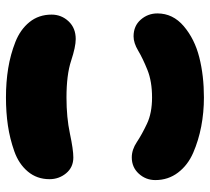

<svg xmlns="http://www.w3.org/2000/svg" viewBox="-50 -664 704 644"><g transform="rotate(-90 302.0 -342.0)"><path d="M297 -10Q370 -10 431.5 -25.5Q493 -41 536 -77.5Q579 -114 579 -166Q579 -198 558 -222Q537 -246 502 -246Q480 -246 454 -230.5Q428 -215 389.5 -199.5Q351 -184 297 -184Q245 -184 209 -201Q173 -218 147.5 -235Q122 -252 96 -252Q63 -252 41.5 -228.5Q20 -205 20 -173Q20 -130 45 -97Q70 -64 111.5 -46Q153 -28 200 -19Q247 -10 297 -10ZM493 -440Q530 -440 552.5 -464Q575 -488 575 -521Q575 -564 550 -595Q525 -626 483 -642.5Q441 -659 395 -666.5Q349 -674 297 -674Q247 -674 203 -667.5Q159 -661 116.5 -646Q74 -631 48.5 -600.5Q23 -570 23 -528Q23 -496 43 -472Q63 -448 96 -448Q122 -448 176 -459.5Q230 -471 297 -471Q373 -471 420 -455.5Q467 -440 493 -440Z"/></g></svg>

Font: Cherry Bomb
Style: Regular
Weight: 400
Designer: satsuyako
Foundry: satsuyako
Version: Version 4.0